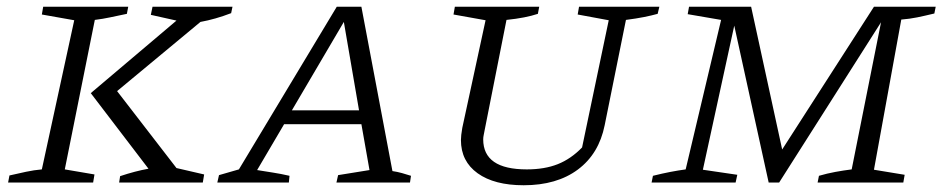

<svg xmlns="http://www.w3.org/2000/svg" viewBox="-20 -541 2794 569"><path d="M4 0 8 -21Q34 -27 57.5 -32Q81 -37 104 -39L200 -481L104 -498L108 -521H360L356 -500Q327 -494 306 -489.5Q285 -485 261 -482L172 -39L260 -24L256 0ZM333 0 336 -19Q381 -34 420 -41L249 -265L503 -480L427 -497L432 -521H669L665 -502Q618 -484 574 -476L327 -271L503 -43L585 -24L581 0Z M1143 -34Q1157 -32 1171.5 -28Q1186 -24 1198 -20L1195 0H977L982 -22L1075 -37L1051 -173H822L742 -37Q766 -33 789 -29.5Q812 -26 838 -20L836 0H624L629 -22L688 -39L978 -521H1051ZM845 -214H1044L999 -476Z M1532 8Q1445 8 1395.5 -27.5Q1346 -63 1346 -126Q1346 -139 1350 -162L1419 -481L1324 -498L1328 -521H1578L1574 -500Q1556 -494 1533 -489.5Q1510 -485 1481 -482L1417 -159Q1415 -148 1413.5 -141Q1412 -134 1412 -128Q1412 -39 1541 -39Q1594 -39 1633 -54.5Q1672 -70 1705 -104L1784 -481L1692 -498L1696 -521H1934L1929 -500Q1911 -495 1888.5 -490.5Q1866 -486 1835 -482L1772 -170Q1755 -85 1692.5 -38.5Q1630 8 1532 8Z M1911 0 1915 -20Q1943 -27 1966.5 -31.5Q1990 -36 2012 -39L2117 -482L2018 -499L2022 -521H2206L2298 -98L2570 -521H2753L2749 -501Q2720 -494 2698 -489.5Q2676 -485 2651 -483L2570 -38L2661 -23L2657 0H2403L2407 -20Q2431 -27 2455.5 -31.5Q2480 -36 2504 -39L2591 -475L2289 0H2258L2156 -465L2063 -38L2165 -23L2160 0Z"/></svg>

Font: Piazzolla SC Light
Style: Italic
Weight: 300
Italic angle: -11.3°
Designer: Juan Pablo del Peral
Foundry: Huerta Tipografica
Version: Version 1.330